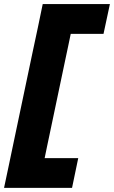

<svg xmlns="http://www.w3.org/2000/svg" viewBox="-34 -799 562 946"><path d="M-14 126.5Q-2 70 9.2 16.8Q20.5 -36.5 34.5 -104L126 -539Q141 -610 153 -665.5Q164.5 -720.5 176.5 -779H507.5L476 -632H314.5Q308.5 -603 302 -572Q295.5 -541 288 -506L210.5 -137.5Q203.5 -104.5 197.5 -75.8Q191.5 -47 186 -20H351.5L321 126.5Z"/></svg>

Font: Heraclito ExtraBold
Style: Italic
Weight: 800
Italic angle: -12°
Designer: Kostas Bartsokas (font) & Cristiano Sobral (main changes)
Foundry: Kostas Bartsokas (font) & Cristiano Sobral (main changes)
Version: Version 1.00;July 8, 2020;FontCreator 13.0.0.2655 64-bit